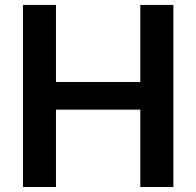

<svg xmlns="http://www.w3.org/2000/svg" viewBox="-20 -747 784 767"><path d="M71.7 -727.3H203.5V-419.4H540.5V-727.3H672.6V0H540.5V-308.9H203.5V0H71.7Z"/></svg>

Font: Interop SemBd
Style: Regular
Weight: 600
Designer: Rasmus Andersson, Google, Jang Haemin
Foundry: jhaemin
Version: Version 1.008